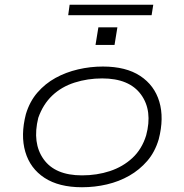

<svg xmlns="http://www.w3.org/2000/svg" viewBox="-20 -780 776 808"><path d="M325 8Q228 8 167.5 -31.5Q107 -71 86.5 -141Q66 -211 89 -300Q105 -353 137.5 -390.5Q170 -428 213.5 -452Q257 -476 308.5 -488Q360 -500 413 -500Q510 -500 570 -460.5Q630 -421 650.5 -352Q671 -283 648 -194Q632 -140 599.5 -102.5Q567 -65 524 -40.5Q481 -16 430 -4Q379 8 325 8ZM325 -42Q388 -42 442.5 -60Q497 -78 537 -115Q577 -152 595 -210Q623 -314 573.5 -382Q524 -450 410 -450Q349 -450 294 -432.5Q239 -415 200 -378Q161 -341 141 -284Q115 -178 163.5 -110Q212 -42 325 -42ZM267 -716 273 -760H625L618 -716ZM382 -591 394 -665H474L462 -591Z"/></svg>

Font: Nunito Sans 7pt Expanded ExtraLight
Style: Italic
Weight: 250
Width: 7
Italic angle: -9°
Designer: Vernon Adams
Foundry: Vernon Adams
Version: Version 3.101;gftools[0.9.27]